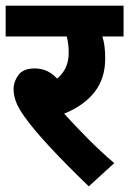

<svg xmlns="http://www.w3.org/2000/svg" viewBox="-20 -642 457 679"><path d="M384 -65 294 17Q216 -58 156 -122.5Q96 -187 64 -233Q43 -263 35.5 -285Q28 -307 28 -327Q28 -353 45 -376.5Q62 -400 103 -400Q149 -400 182 -364Q223 -398 223 -455Q223 -487 216 -513H0V-622H417V-513H342Q347 -498 349.5 -479Q352 -460 352 -435Q352 -364 314 -316Q276 -268 207 -240Q242 -201 288.5 -154Q335 -107 384 -65Z"/></svg>

Font: Noto Sans Devanagari UI SemiCondensed
Style: Bold
Weight: 700
Width: 4
Designer: Jelle Bosma - Monotype Design Team
Foundry: Monotype Imaging Inc.
Version: Version 2.004; ttfautohint (v1.8.4.7-5d5b)